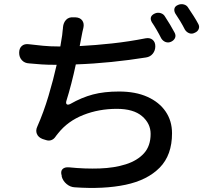

<svg xmlns="http://www.w3.org/2000/svg" viewBox="-20 -865 1040 942"><path d="M740 -799Q754 -805 768.5 -800.5Q783 -796 790 -783Q802 -765 814.5 -744Q827 -723 836 -706Q844 -692 839 -679.5Q834 -667 819 -660Q805 -654 792 -659Q779 -664 771 -677Q761 -697 748.5 -718.5Q736 -740 725 -756Q709 -785 740 -799ZM854 -841Q868 -847 882.5 -843Q897 -839 904 -826Q917 -807 930 -786.5Q943 -766 952 -749Q960 -736 955 -723Q950 -710 935 -704Q922 -697 908.5 -702Q895 -707 887 -720Q877 -740 864 -761.5Q851 -783 840 -799Q833 -812 836 -823.5Q839 -835 854 -841ZM74 -606Q74 -628 87 -639.5Q100 -651 122 -648Q157 -644 191 -640.5Q225 -637 271 -637H276L285 -692Q287 -711 287.5 -716.5Q288 -722 288.5 -723.5Q289 -725 289 -731Q291 -754 304.5 -768Q318 -782 341 -780H350Q373 -779 383.5 -764.5Q394 -750 389 -728Q387 -721 384.5 -709Q382 -697 380 -686L371 -639Q448 -643 530.5 -652Q613 -661 694 -677Q715 -681 728.5 -670Q742 -659 742 -638Q742 -617 729.5 -601.5Q717 -586 696 -583Q615 -570 527 -561Q439 -552 352 -549Q342 -502 330 -455.5Q318 -409 306 -371Q302 -358 307.5 -353.5Q313 -349 325 -355Q381 -387 436 -401.5Q491 -416 564 -416Q645 -416 703 -390Q761 -364 792.5 -318Q824 -272 824 -211Q824 -104 763.5 -42.5Q703 19 596 41.5Q489 64 347 54Q325 53 307 38Q289 23 283 2V-2Q276 -24 286.5 -35Q297 -46 319 -44Q397 -36 469 -38.5Q541 -41 597.5 -59Q654 -77 686.5 -113Q719 -149 719 -208Q719 -259 677 -295Q635 -331 553 -331Q465 -331 389 -301Q313 -271 266 -212Q260 -205 257.5 -201.5Q255 -198 252 -194Q244 -182 231.5 -177.5Q219 -173 205 -178L189 -183Q168 -191 161 -208Q154 -225 163 -244Q194 -314 218 -394.5Q242 -475 258 -547Q211 -547 183.5 -549Q156 -551 123 -554Q101 -555 87.5 -569.5Q74 -584 74 -606Z"/></svg>

Font: Chiron GoRound TC M
Style: Regular
Weight: 500
Designer: Ryoko NISHIZUKA 西塚涼子 (kana, bopomofo & ideographs); Paul D. Hunt (Latin, Greek & Cyrillic); Sandoll Communications 산돌커뮤니
Foundry: Adobe
Version: Version 1.000;hotconv 1.1.1;makeotfexe 2.6.0